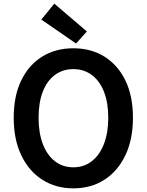

<svg xmlns="http://www.w3.org/2000/svg" viewBox="-20 -1016 802 1050"><path d="M381 14Q285 14 211.5 -33Q138 -80 96.5 -166.5Q55 -253 55 -372Q55 -492 96.5 -577Q138 -662 211.5 -707Q285 -752 381 -752Q478 -752 551 -706.5Q624 -661 665.5 -576.5Q707 -492 707 -372Q707 -253 665.5 -166.5Q624 -80 551 -33Q478 14 381 14ZM381 -101Q439 -101 482 -134.5Q525 -168 548.5 -229Q572 -290 572 -372Q572 -455 548.5 -514.5Q525 -574 482 -606Q439 -638 381 -638Q323 -638 280 -606Q237 -574 214 -514.5Q191 -455 191 -372Q191 -290 214 -229Q237 -168 280 -134.5Q323 -101 381 -101ZM396 -778 206 -909 277 -996 455 -844Z"/></svg>

Font: Noto Sans KR SemiBold
Style: Regular
Weight: 600
Designer: Ryoko NISHIZUKA  (kana, bopomofo & ideographs); Paul D. Hunt (Latin, Greek & Cyrillic); Sandoll Communications , Soo-you
Foundry: Adobe
Version: Version 2.004-H2;hotconv 1.0.118;makeotfexe 2.5.65603